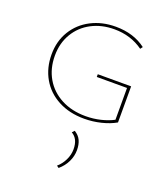

<svg xmlns="http://www.w3.org/2000/svg" viewBox="-135 -560 808 925"><g transform="rotate(20 269.0 -97.0)"><path d="M467 -219V-34Q436 -16 393.5 -5.5Q351 5 307 5Q231 5 173.5 -25.5Q116 -56 85 -110Q54 -164 54 -233Q54 -301 86 -353.5Q118 -406 174 -435Q230 -464 300 -464Q392 -464 455 -416L446 -404Q382 -450 298 -450Q233 -450 181.5 -423Q130 -396 100.5 -346.5Q71 -297 71 -233Q71 -167 100.5 -116.5Q130 -66 184 -37.5Q238 -9 309 -9Q349 -9 386 -18Q423 -27 451 -42V-205H296V-219ZM327 159Q327 190 313 219Q299 248 273 270L262 262Q284 243 297 216Q310 189 310 161Q310 107 274 87L285 75Q308 89 317.5 110Q327 131 327 159Z"/></g></svg>

Font: Ysabeau SC Thin
Style: Regular
Weight: 200
Designer: Christian Thalmann (Catharsis Fonts)
Version: Version 0.003